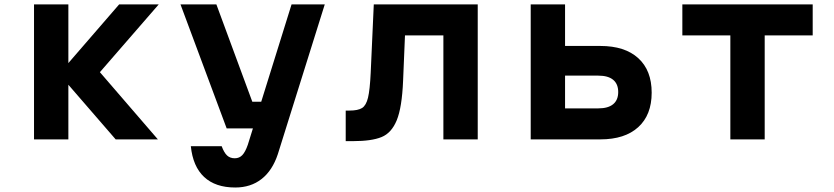

<svg xmlns="http://www.w3.org/2000/svg" viewBox="-20 -633 3790 872"><path d="M247.9 -297.3 521.2 -613.1H701L433.7 -305.2L697 0H505.3ZM134.5 -613.1H290.5V0H134.5Z M962.7 -613.1 1125.9 -171H1218.6L1182.3 -50H1009.4L799.7 -613.1ZM1048.4 218.6Q958.5 218.6 907.2 170.9Q856 123.1 846.7 31H986.8Q997.8 60.7 1011.4 73.2Q1024.9 85.8 1046.3 85.8Q1067 85.8 1080.6 71.4Q1094.1 57.1 1105.5 24.4L1304.2 -613.1H1455L1241.9 66.9Q1217.3 141.4 1168 180Q1118.8 218.6 1048.4 218.6Z M1550.1 -130.8H1566.9Q1605.9 -130.8 1624.4 -142.5Q1642.9 -154.1 1651.4 -189.4Q1659.9 -224.7 1663.6 -302.6L1677.6 -613.1H2149.7V0H1993.7V-472.3H1819.3L1810.7 -266Q1805.7 -144.9 1781.9 -86.9Q1758.1 -28.9 1712.8 -10.5Q1667.6 8 1583.4 8H1550.1Z M2390.3 -613.1H2546.3V-424.3H2706.6Q2817.8 -424.3 2878.7 -368.9Q2939.7 -313.4 2939.7 -212.2Q2939.7 -110.9 2878.7 -55.5Q2817.8 0 2706.5 0H2390.3ZM2787.7 -215.1Q2787.7 -251.6 2764.7 -270.6Q2741.8 -289.5 2697.3 -289.5H2546.3V-140.8H2697.3Q2741.8 -140.8 2764.7 -159.7Q2787.7 -178.7 2787.7 -215.1Z M3297 -472.3H3079V-613.1H3671V-472.3H3453V0H3297Z"/></svg>

Font: Martian Mono VF sWd Rg
Style: Regular
Weight: 400
Width: 6
Monospace: yes
Designer: Roman Shamin
Foundry: Evil Martians
Version: Version 1.100